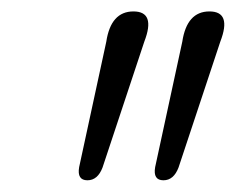

<svg xmlns="http://www.w3.org/2000/svg" viewBox="-20 -794 413 336"><path d="M133 -478.5Q114.5 -478.5 118.5 -501.5L166 -721Q174 -774 213.5 -774Q253 -774 232.5 -721L159.5 -501Q151 -478.5 133 -478.5ZM266 -478.5Q247.5 -478.5 251.5 -501.5L299 -721Q307 -774 346.5 -774Q386 -774 365.5 -721L292.5 -501Q284 -478.5 266 -478.5Z"/></svg>

Font: Fraunces 72pt S100 Light
Style: Italic
Weight: 300
Italic angle: -16°
Version: Version 1.000; ttfautohint (v1.8.3)